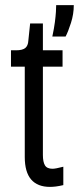

<svg xmlns="http://www.w3.org/2000/svg" viewBox="-20 -725 309 752"><path d="M176 7Q127 7 102 -22Q77 -51 77 -110V-464H23V-528H43Q68 -528 79 -537Q90 -546 91 -566L98 -633H148V-528H225V-464H148V-118Q148 -91 156 -77.5Q164 -64 186 -64Q191 -64 202 -66Q213 -68 228 -72V0Q211 4 198.5 5.5Q186 7 176 7ZM185 -582Q192 -615 195 -638.5Q198 -662 199 -678Q200 -694 200 -705H269Q269 -670 258 -635.5Q247 -601 237 -582Z"/></svg>

Font: Bricolage Grotesque 24pt Condensed Light
Style: Regular
Weight: 300
Width: 3
Designer: Mathieu Triay
Foundry: Atelier Triay
Version: Version 1.001;gftools[0.9.33.dev8+g029e19f]